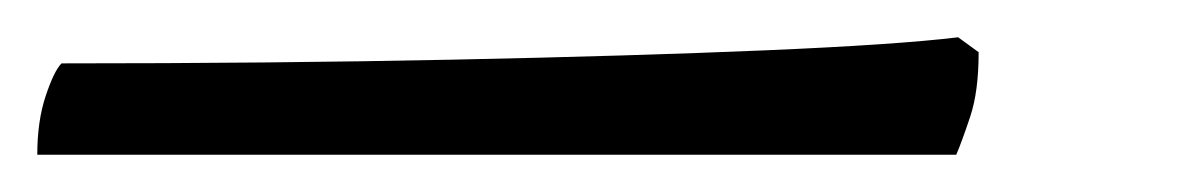

<svg xmlns="http://www.w3.org/2000/svg" viewBox="-32 -23 643 103"><path d="M-12 60Q-12 42 -7.5 28.5Q-3 15 1 11Q114 11 211 9Q308 7 378.5 4Q449 1 482 -3L493 5Q493 26 488.5 39.5Q484 53 481 60Z"/></svg>

Font: Texturina 12pt
Style: Italic
Weight: 400
Italic angle: -11°
Designer: Guillermo Torres Carreño
Foundry: Omnibus-Type
Version: Version 1.002